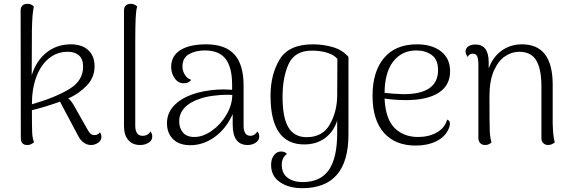

<svg xmlns="http://www.w3.org/2000/svg" viewBox="-20 -749 2996 1005"><path d="M511 -33Q511 -14 494 -2Q477 10 456 10Q435 10 417 -3.5Q399 -17 388 -40L294 -217Q223 -191 147 -172Q147 -79 148.5 -52.5Q150 -26 158 -4Q149 3 141.5 6.5Q134 10 122 10Q89 10 89 -27L88 -694Q88 -711 97.5 -720Q107 -729 123 -729Q145 -729 157 -715Q152 -689 150 -662Q148 -635 147 -590L146 -355Q169 -430 223 -473.5Q277 -517 351 -517Q409 -517 442 -486.5Q475 -456 475 -402Q475 -345 436 -303Q397 -261 337 -233Q351 -225 365 -200L437 -73Q446 -56 454 -49Q462 -42 474 -42Q493 -42 503 -56Q511 -47 511 -33ZM415 -399Q415 -440 393.5 -459Q372 -478 335 -478Q278 -478 235.5 -443Q193 -408 170 -346Q147 -284 147 -203Q271 -239 343 -283Q415 -327 415 -399Z M629 -89V-694Q629 -711 638.5 -720Q648 -729 664 -729Q684 -729 698 -715Q692 -695 690 -653Q688 -611 688 -520V-91Q688 -38 727 -38Q740 -38 751 -44Q762 -50 767 -61Q777 -50 777 -34Q777 -14 758 -2Q739 10 713 10Q674 10 651.5 -16Q629 -42 629 -89Z M1337 -34Q1337 -15 1319 -2.5Q1301 10 1276 10Q1198 10 1198 -97V-152Q1164 -76 1104.5 -32.5Q1045 11 976 11Q918 11 886 -20.5Q854 -52 854 -104Q854 -161 896.5 -202Q939 -243 1016 -264Q1082 -281 1152 -281Q1167 -281 1195 -279V-305Q1195 -396 1161 -440.5Q1127 -485 1052 -485Q1004 -485 969.5 -465.5Q935 -446 935 -401Q935 -379 947 -358.5Q959 -338 981 -331Q968 -313 942 -313Q913 -313 894.5 -339Q876 -365 876 -398Q876 -457 924.5 -487Q973 -517 1059 -517Q1159 -517 1207 -464Q1255 -411 1255 -302V-91Q1255 -38 1292 -38Q1301 -38 1311 -44Q1321 -50 1327 -61Q1337 -50 1337 -34ZM1196 -252 1172 -253Q1134 -253 1093.5 -247.5Q1053 -242 1026 -232Q974 -215 946 -185Q918 -155 918 -114Q918 -79 937.5 -55.5Q957 -32 998 -32Q1042 -32 1088 -64Q1134 -96 1164.5 -147Q1195 -198 1196 -252Z M1399 114Q1399 83 1414 63.5Q1429 44 1451 44Q1472 44 1482 57Q1455 75 1455 114Q1455 159 1485.5 181.5Q1516 204 1564 204Q1658 204 1701.5 140.5Q1745 77 1745 -52V-118Q1726 -59 1681 -26Q1636 7 1572 7Q1396 7 1396 -248Q1396 -358 1443.5 -437.5Q1491 -517 1618 -517Q1671 -517 1721.5 -502.5Q1772 -488 1804 -451V-45Q1804 236 1562 236Q1492 236 1445.5 204.5Q1399 173 1399 114ZM1745 -248 1746 -441Q1728 -462 1692.5 -473Q1657 -484 1613 -484Q1523 -484 1491 -414.5Q1459 -345 1459 -242Q1459 -132 1490 -81.5Q1521 -31 1585 -31Q1668 -31 1706 -97Q1744 -163 1745 -248Z M2335 -102Q2335 -89 2329 -76Q2311 -33 2264.5 -10Q2218 13 2156 13Q2049 13 1989.5 -54Q1930 -121 1930 -248Q1930 -374 1990 -445.5Q2050 -517 2162 -517Q2241 -517 2288.5 -480Q2336 -443 2336 -376Q2336 -302 2276 -263.5Q2216 -225 2105 -225Q2049 -225 1993 -233Q1998 -126 2045.5 -79Q2093 -32 2168 -32Q2224 -32 2265.5 -55Q2307 -78 2321 -123Q2335 -118 2335 -102ZM1993 -263Q2032 -258 2092 -256Q2273 -256 2273 -382Q2273 -437 2240 -461Q2207 -485 2159 -485Q2084 -485 2039 -428Q1994 -371 1993 -263Z M2884 -4Q2868 10 2849 10Q2834 10 2824 0.5Q2814 -9 2814 -25V-301Q2813 -391 2786 -434.5Q2759 -478 2697 -478Q2660 -478 2624.5 -455Q2589 -432 2565.5 -379.5Q2542 -327 2542 -244Q2542 -106 2543.5 -66.5Q2545 -27 2553 -4Q2539 10 2519 10Q2503 10 2493.5 0Q2484 -10 2484 -27V-417Q2483 -445 2476.5 -456.5Q2470 -468 2455 -468Q2436 -468 2428 -451Q2417 -467 2417 -479Q2417 -496 2431 -506Q2445 -516 2469 -516Q2538 -516 2538 -423V-391Q2560 -451 2606 -484Q2652 -517 2712 -517Q2873 -517 2873 -306V-103Q2875 -31 2884 -4Z"/></svg>

Font: Arima Madurai Light
Style: Regular
Weight: 300
Designer: Joana Correia and Natanael Gama
Foundry: NDISCOVER
Version: Version 1.020